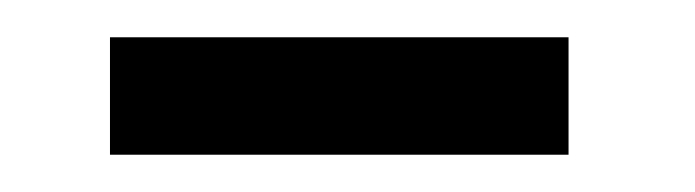

<svg xmlns="http://www.w3.org/2000/svg" viewBox="-20 -277 373 103"><path d="M39 -194V-257H285V-194Z"/></svg>

Font: Belleza
Style: Regular
Weight: 400
Designer: Eduardo Rodriguez Tunni
Foundry: Eduardo Rodriguez Tunni
Version: Version 1.003; ttfautohint (v1.8.4.7-5d5b)